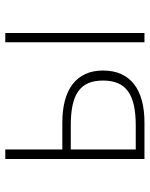

<svg xmlns="http://www.w3.org/2000/svg" viewBox="60 -627 567 727"><g transform="rotate(-90 343.5 -263.5)"><path d="M105 0H243C368 0 440 -53 440 -157C440 -258 368 -311 243 -311H141V-527H105ZM547 0H582V-527H547ZM141 -33V-279H232C349 -279 402 -245 402 -157C402 -69 349 -33 232 -33Z"/></g></svg>

Font: SSpoqa Han Sans Neo Thin
Style: Regular
Weight: 100
Designer: [Spoqa Han Sans Neo] Dong-huui Kim  Younghwa Kang  Yujin Lee  [Noto Sans] Ryoko NISHIZUKA  (kana & ideographs); Paul D. 
Foundry: Spoqa (http://www.spoqa-han-sans.com)
Version: Version 1.000